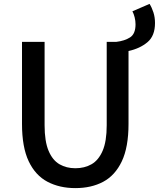

<svg xmlns="http://www.w3.org/2000/svg" viewBox="-20 -952 816 986"><path d="M367 14Q286 14 224 -18.5Q162 -51 127.5 -123.5Q93 -196 93 -316V-737H209V-309Q209 -226 229.5 -177.5Q250 -129 285.5 -108.5Q321 -88 367 -88Q414 -88 450 -108.5Q486 -129 507 -177.5Q528 -226 528 -309V-737H577Q620 -742 648 -760Q676 -778 676 -827Q676 -845 671.5 -863Q667 -881 660 -894L748 -932Q760 -913 768 -888Q776 -863 776 -834Q776 -768 737.5 -735.5Q699 -703 640 -690V-316Q640 -196 605.5 -123.5Q571 -51 510 -18.5Q449 14 367 14Z"/></svg>

Font: Source Han Sans TC Medium
Style: Regular
Weight: 500
Designer: Ryoko NISHIZUKA Ë•øÂ°öÊ∂ºÂ≠ê (kana, bopomofo & ideographs); Paul D. Hunt (Latin, Greek & Cyrillic); Sandoll Communicatio
Foundry: Adobe
Version: Version 2.004;hotconv 1.0.118;makeotfexe 2.5.65603